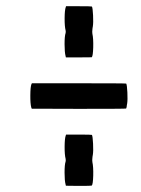

<svg xmlns="http://www.w3.org/2000/svg" viewBox="-20 -570 456 623"><path d="M193.4 -130.4 194.3 -133.3H235.8Q277.3 -133.3 278.3 -132.3Q280.8 -127.9 282 -103.8Q283.2 -79.6 281.2 -67.4Q280.8 -65.9 280.3 -62.3Q279.8 -58.6 279.8 -57.6Q278.8 -49.8 279.8 -43.9Q283.2 -28.8 282.5 -0.2Q281.7 28.3 277.8 32.2Q276.9 33.2 235.4 33.2L193.8 32.7L192.9 28.8Q189.5 16.6 189.5 -9.8Q189.5 -36.1 192.9 -45.9Q193.8 -49.8 192.9 -54.7Q189.5 -67.9 189.7 -94.5Q189.9 -121.1 193.4 -130.4ZM82 -296.9 83.5 -299.8H235.8Q388.7 -299.8 389.6 -298.8Q392.1 -294.4 393.3 -270.3Q394.5 -246.1 392.6 -233.9Q392.1 -232.4 391.6 -228.8Q391.1 -225.1 391.1 -224.1Q390.1 -218.8 389.2 -217.8Q388.2 -216.8 235.4 -216.8L83 -217.3L81.5 -221.2Q78.1 -233.9 78.4 -261Q78.6 -288.1 82 -296.9ZM193.4 -546.9 194.3 -549.8H235.8Q277.3 -549.8 278.3 -548.8Q280.8 -544.4 282 -520.3Q283.2 -496.1 281.2 -483.9Q280.8 -482.4 280.3 -478.8Q279.8 -475.1 279.8 -474.1Q278.8 -466.3 279.8 -460.4Q283.2 -445.3 282.5 -416.7Q281.7 -388.2 277.8 -384.3Q277.3 -383.8 235.4 -383.8H193.8L192.9 -387.7Q189.5 -400.4 189.5 -426.8Q189.5 -453.1 192.9 -462.9Q193.8 -466.8 192.9 -471.2Q189.5 -484.4 189.7 -511Q189.9 -537.6 193.4 -546.9Z"/></svg>

Font: VT323
Style: Regular
Weight: 400
Monospace: yes
Version: Version 001.002